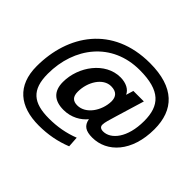

<svg xmlns="http://www.w3.org/2000/svg" viewBox="-186 -942 1292 1292"><g transform="rotate(45 460.0 -296.5)"><path d="M328 117C415 117 495 102 572 71L567 -6C496 22 422 35 344 35C194 35 125 -20 125 -173C125 -423 281 -628 545 -628C742 -628 809 -552 809 -406C809 -247 736 -161 663 -161C640 -161 627 -171 627 -190C627 -213 638 -245 653 -296L714 -498H614L598 -445C583 -480 542 -502 488 -502C345 -502 236 -353 236 -206C236 -118 284 -75 372 -75C445 -75 503 -110 537 -152C546 -100 578 -80 640 -80C780 -80 897 -202 897 -416C897 -600 793 -710 561 -710C206 -710 36 -452 36 -156C36 28 147 117 328 117ZM416 -162C375 -162 353 -182 353 -230C353 -324 410 -415 486 -415C538 -415 560 -388 560 -344C558 -254 497 -162 416 -162Z"/></g></svg>

Font: Geist SemiBold
Style: Italic
Weight: 600
Italic angle: -12°
Designer: Basement.studio, Andrés Briganti, Mateo Zaragoza
Foundry: Basement.studio, Vercel, Andrés Briganti, Guido Ferreyra, Mateo Zaragoza
Version: Version 1.500